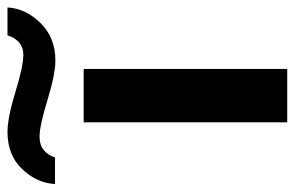

<svg xmlns="http://www.w3.org/2000/svg" viewBox="-242 -610 764 497"><g transform="rotate(-90 139.5 -362.0)"><path d="M-88.9 -601.1Q-86.4 -647.9 -50.3 -686Q-14.2 -724.1 45.9 -724.1Q82.5 -724.1 149.4 -703.6Q216.3 -683.1 245.1 -683.1Q265.6 -683.1 278.3 -694.8Q291 -706.5 295.9 -724.1H368.2Q365.7 -677.2 327.9 -638.7Q290 -600.1 231 -600.1Q195.8 -600.1 128.7 -620.6Q61.5 -641.1 34.2 -641.1Q11.7 -641.1 -1.7 -629.6Q-15.1 -618.2 -20 -601.1ZM70.8 0V-526.9H209V0Z"/></g></svg>

Font: Archivo Expanded SemiBold
Style: Regular
Weight: 600
Width: 7
Designer: Hector Gatti
Foundry: Omnibus-Type
Version: Version 2.001